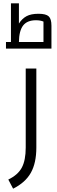

<svg xmlns="http://www.w3.org/2000/svg" viewBox="-20 -883 345 1157"><path d="M30 199Q88 171 111.5 127Q135 83 135 6V-470H199V6Q199 99 166 158Q133 217 59 254ZM290 -728V-590H16V-630H46V-863H94V-741Q113 -771 140 -785.5Q167 -800 212 -800Q257 -800 273.5 -784.5Q290 -769 290 -728ZM242 -630V-753Q223 -761 197 -761Q144 -761 119.5 -729.5Q95 -698 94 -630Z"/></svg>

Font: Changa Light
Style: Regular
Weight: 300
Designer: Eduardo Rodriguez Tunni
Foundry: Eduardo Rodriguez Tunni
Version: Version 2.002; ttfautohint (v1.5) -l 8 -r 50 -G 110 -x 14 -H